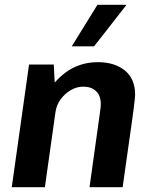

<svg xmlns="http://www.w3.org/2000/svg" viewBox="-20 -780 636 800"><path d="M29 0 101 -511H204L208 -436Q228 -459 254 -478.5Q280 -498 314 -509.5Q348 -521 388 -521Q457 -521 500 -486.5Q543 -452 543 -385Q543 -378 541.5 -365Q540 -352 537 -327.5Q534 -303 528 -261Q522 -219 513 -155.5Q504 -92 491 0H353Q365 -88 373.5 -147Q382 -206 387 -243Q392 -280 395 -300.5Q398 -321 399 -330.5Q400 -340 400 -346Q400 -382 380 -400.5Q360 -419 327 -419Q300 -419 275 -404.5Q250 -390 232.5 -366Q215 -342 211 -312L167 0ZM279 -587 386 -760H504L505 -757L372 -587Z"/></svg>

Font: Chivo Medium SemiBold
Style: Italic
Weight: 600
Italic angle: -8.05°
Version: Version 2.002